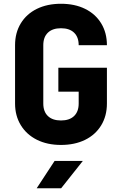

<svg xmlns="http://www.w3.org/2000/svg" viewBox="-20 -760 640 1020"><path d="M60 -210V-520Q60 -586 90.5 -636Q121 -686 176 -713Q231 -740 304 -740Q377 -740 432 -713Q487 -686 517.5 -636Q548 -586 548 -520H398Q398 -563 373.5 -586.5Q349 -610 304 -610Q259 -610 234.5 -586.5Q210 -563 210 -520V-210Q210 -167 234.5 -143.5Q259 -120 304 -120Q349 -120 373.5 -143.5Q398 -167 398 -210V-273H290V-400H548V-210Q548 -144 517.5 -94Q487 -44 432 -17Q377 10 304 10Q231 10 176 -17.5Q121 -45 90.5 -95Q60 -145 60 -210ZM305 240H175L270 95H420Z"/></svg>

Font: JetBrains Mono Extra Bold
Style: Regular
Weight: 800
Monospace: yes
Designer: Philipp Nurullin, Konstantin Bulenkov
Foundry: JetBrains
Version: 2.002